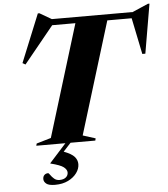

<svg xmlns="http://www.w3.org/2000/svg" viewBox="-63 -810 964 1100"><g transform="rotate(-5 419.0 -260.5)"><path d="M209.5 232.5Q173 232.5 158.8 220.8Q144.5 209 144.5 194Q144.5 179 153 170.8Q161.5 162.5 174.5 162.5Q178.5 162.5 186 173.8Q193.5 185 206 196Q218.5 207 237 207Q260 207 273.2 196.2Q286.5 185.5 286.5 168Q286.5 152 268 137.2Q249.5 122.5 192.5 108.5V106.5L288.5 0H121L124.5 -12.5L208 -37L405.5 -680H272L100 -469L83.5 -478.5L196 -754.5H205L273 -715H738L829 -754.5H838L789.5 -471H772L729 -680H589L391 -35.5L463.5 -12.5L460.5 0H318L274.5 47.5Q319.5 64.5 335.8 83.5Q352 102.5 352 125.5Q352 152 334.2 176.5Q316.5 201 284.5 216.8Q252.5 232.5 209.5 232.5Z"/></g></svg>

Font: Newsreader Display
Style: Bold Italic
Weight: 700
Italic angle: -17°
Designer: Hugues Gentile
Foundry: Production Type
Version: Version 1.001